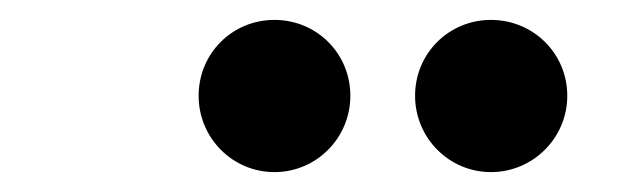

<svg xmlns="http://www.w3.org/2000/svg" viewBox="-20 -775 626 194"><path d="M476.1 -601.1C518.6 -601.1 553.2 -635.7 553.2 -678.2C553.2 -721.2 518.6 -754.9 476.1 -754.9C433.6 -754.9 399.4 -721.2 399.4 -678.2C399.4 -635.7 433.6 -601.1 476.1 -601.1ZM257.3 -601.1C299.8 -601.1 334 -635.7 334 -678.2C334 -721.2 299.8 -754.9 257.3 -754.9C214.8 -754.9 180.7 -721.2 180.7 -678.2C180.7 -635.7 214.8 -601.1 257.3 -601.1Z"/></svg>

Font: Cascadia Mono NF
Style: Bold Italic
Weight: 700
Italic angle: -10°
Monospace: yes
Designer: Aaron Bell
Foundry: Saja Typeworks
Version: Version 2404.023